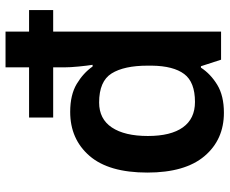

<svg xmlns="http://www.w3.org/2000/svg" viewBox="-86 -714 810 677"><g transform="rotate(-90 318.5 -375.0)"><path d="M260 10Q165 10 107 -58.5Q49 -127 49 -260Q49 -396 108 -464Q167 -532 263 -532Q323 -532 361.5 -509Q400 -486 423 -453H429Q426 -471 423 -501.5Q420 -532 420 -553V-592H243V-677H420V-760H546V-677H622V-592H546V0H447L424 -71H419Q397 -37 358.5 -13.5Q320 10 260 10ZM298 -92Q368 -92 396.5 -130Q425 -168 426 -244V-259Q426 -342 398.5 -386Q371 -430 296 -430Q238 -430 208 -385Q178 -340 178 -258Q178 -177 208.5 -134.5Q239 -92 298 -92Z"/></g></svg>

Font: Noto Sans Bassa Vah SemiBold
Style: Regular
Weight: 600
Designer: Monotype Design Team
Foundry: Monotype Imaging Inc.
Version: Version 2.002; ttfautohint (v1.8.4.7-5d5b)